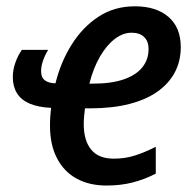

<svg xmlns="http://www.w3.org/2000/svg" viewBox="-20 -570 602 600"><path d="M313 9.8Q258.8 9.8 219.2 -12Q179.7 -33.7 158 -75.7Q136.2 -117.7 136.2 -177.7Q136.2 -192.4 137.2 -206.5Q138.2 -220.7 139.6 -232.9Q99.1 -234.9 72.5 -246.3Q45.9 -257.8 33 -278.8Q20 -299.8 20 -329.1Q20 -350.6 27.6 -373Q35.2 -395.5 48.3 -414.1H130.4Q120.6 -397.9 114.5 -380.6Q108.4 -363.3 108.4 -347.2Q108.4 -327.6 120.4 -318.8Q132.3 -310.1 153.3 -309.6Q169.9 -376.5 204.1 -430.9Q238.3 -485.4 287.8 -517.8Q337.4 -550.3 401.4 -550.3Q468.3 -550.3 506.6 -517.1Q544.9 -483.9 544.9 -422.9Q544.9 -379.9 526.9 -345Q508.8 -310.1 473.1 -284.4Q437.5 -258.8 384.3 -245.1Q331.1 -231.4 260.3 -231.4H245.6Q244.1 -219.7 242.9 -207.3Q241.7 -194.8 241.7 -182.6Q241.7 -131.3 264.6 -102.8Q287.6 -74.2 335.4 -74.2Q370.1 -74.2 400.6 -83.7Q431.2 -93.3 466.8 -111.3V-27.3Q431.6 -9.3 394.5 0.2Q357.4 9.8 313 9.8ZM259.3 -308.6H270.5Q327.6 -308.6 366.2 -321.8Q404.8 -335 424.6 -359.4Q444.3 -383.8 444.3 -417Q444.3 -440.9 430.4 -454.3Q416.5 -467.8 391.1 -467.8Q364.3 -467.8 338.6 -448.2Q313 -428.7 292.2 -392.8Q271.5 -356.9 259.3 -308.6Z"/></svg>

Font: Open Sans SemiCondensed SemiBold
Style: Italic
Weight: 600
Width: 4
Italic angle: -12°
Designer: Monotype Design Team
Foundry: Monotype Imaging Inc.
Version: Version 3.000